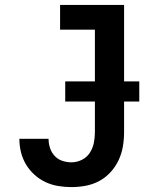

<svg xmlns="http://www.w3.org/2000/svg" viewBox="-20 -755 640 783"><path d="M271 8Q244 8 217 3.5Q190 -1 165.5 -12.5Q141 -24 120.5 -42.5Q100 -61 86 -84.5Q72 -108 65.5 -134.5Q59 -161 59 -189H178Q178 -170 184 -151.5Q190 -133 203 -119Q216 -105 234.5 -99Q253 -93 271 -93Q293 -93 313.5 -103Q334 -113 346 -131.5Q358 -150 362.5 -171.5Q367 -193 367 -215V-634H225V-735H486V-215Q486 -186 481 -157Q476 -128 463.5 -101.5Q451 -75 431 -53Q411 -31 385 -17Q359 -3 330 2.5Q301 8 271 8ZM246 -341V-423H548V-341Z"/></svg>

Font: Iosevka Fixed Extended
Style: Bold
Weight: 700
Width: 7
Monospace: yes
Designer: Belleve Invis
Foundry: Belleve Invis
Version: Version 24.1.1; ttfautohint (v1.8.4)